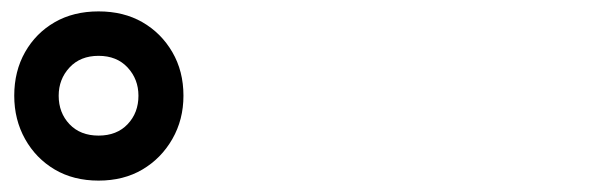

<svg xmlns="http://www.w3.org/2000/svg" viewBox="-20 -875 1040 337"><path d="M153 -558Q109 -558 76 -577.5Q43 -597 24 -631Q5 -665 5 -707Q5 -750 24 -783.5Q43 -817 76 -836Q109 -855 153 -855Q197 -855 230 -836Q263 -817 282.5 -783.5Q302 -750 302 -707Q302 -665 282.5 -631Q263 -597 230 -577.5Q197 -558 153 -558ZM153 -637Q185 -637 204 -657Q223 -677 223 -707Q223 -736 204 -756.5Q185 -777 153 -777Q121 -777 102 -756.5Q83 -736 83 -707Q83 -677 102 -657Q121 -637 153 -637Z"/></svg>

Font: Murecho Thin
Style: Bold
Weight: 700
Version: Version 1.010